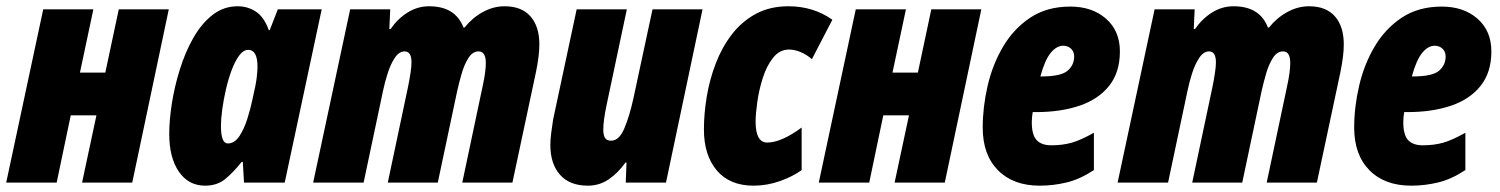

<svg xmlns="http://www.w3.org/2000/svg" viewBox="-33 -583 4788 613"><path d="M-13.2 0 105 -553.2H265.1L222.2 -351.1H303.2L346.2 -553.2H505.9L389.2 0H229L274.9 -214.8H192.9L147.9 0Z M622.1 9.8Q568.8 9.8 538.1 -34.9Q507.3 -79.6 507.3 -155.8Q507.3 -198.2 515.6 -252Q523.9 -305.7 540.8 -360.1Q557.6 -414.6 583.5 -460.7Q609.4 -506.8 645 -534.9Q680.7 -563 726.1 -563Q757.8 -563 783.9 -545.9Q810.1 -528.8 825.2 -486.8H828.1L854 -553.2H994.1L876 0H746.1L742.2 -65.9H738.3Q712.9 -33.7 686.8 -12Q660.6 9.8 622.1 9.8ZM694.3 -125Q715.8 -125 731.2 -148.2Q746.6 -171.4 756.8 -204.1Q767.1 -236.8 772.9 -265.1Q783.7 -311.5 786.4 -333.7Q789.1 -356 789.1 -370.1Q789.1 -423.8 759.3 -423.8Q744.1 -423.8 730.7 -405.8Q717.3 -387.7 706.5 -358.9Q695.8 -330.1 688.2 -297.1Q680.7 -264.2 676.5 -233.4Q672.4 -202.6 672.4 -181.2Q672.4 -125 694.3 -125Z M966.8 0 1085 -553.2H1212.9L1210 -490.2H1213.9Q1236.8 -523.4 1268.6 -543.2Q1300.3 -563 1336.9 -563Q1420.9 -563 1446.8 -495.1H1450.2Q1474.6 -525.9 1508.3 -544.4Q1542 -563 1578.1 -563Q1631.8 -563 1660.4 -531Q1689 -499 1689 -440.9Q1689 -405.3 1678.2 -353L1603 0H1442.9L1507.8 -307.1Q1518.1 -353.5 1518.1 -381.8Q1518.1 -418.9 1495.1 -418.9Q1476.1 -418.9 1462.9 -398.4Q1449.7 -377.9 1441.2 -348.6Q1432.6 -319.3 1426.8 -293L1364.7 0H1205.1L1270 -307.1Q1274.4 -328.6 1277.6 -349.6Q1280.8 -370.6 1280.8 -383.8Q1280.8 -418.9 1258.8 -418.9Q1241.2 -418.9 1227.5 -398.4Q1213.9 -377.9 1204.6 -348.6Q1195.3 -319.3 1189.9 -293L1127.9 0Z M1844.2 9.8Q1785.6 9.8 1754.9 -25.1Q1724.1 -60.1 1724.1 -120.1Q1724.1 -137.2 1726.8 -158.2Q1729.5 -179.2 1732.9 -201.2L1808.1 -553.2H1968.3L1903.3 -246.1Q1893.1 -197.3 1893.1 -168.9Q1893.1 -152.3 1898.4 -143.1Q1903.8 -133.8 1918 -133.8Q1943.8 -133.8 1960.4 -173.3Q1977.1 -212.9 1989.3 -269L2050.3 -553.2H2210L2093.3 0H1964.8L1967.3 -64H1963.9Q1939.9 -30.3 1910.2 -10.3Q1880.4 9.8 1844.2 9.8Z M2373 9.8Q2296.9 9.8 2255.6 -38.8Q2214.4 -87.4 2214.4 -169.9Q2214.4 -219.7 2223.4 -274.2Q2232.4 -328.6 2252 -379.9Q2271.5 -431.2 2303.2 -472.7Q2335 -514.2 2379.9 -538.6Q2424.8 -563 2484.4 -563Q2563.5 -563 2624.5 -520L2559.1 -394Q2543.9 -407.7 2524.2 -416.3Q2504.4 -424.8 2486.3 -424.8Q2456.1 -424.8 2435.3 -398.7Q2414.6 -372.6 2402.3 -334Q2390.1 -295.4 2384.8 -257.1Q2379.4 -218.8 2379.4 -194.8Q2379.4 -127.9 2416.5 -127.9Q2461.4 -127.9 2526.4 -175.8V-40Q2499.5 -20 2457.8 -5.1Q2416 9.8 2373 9.8Z M2581.1 0 2699.2 -553.2H2859.4L2816.4 -351.1H2897.5L2940.4 -553.2H3100.1L2983.4 0H2823.2L2869.1 -214.8H2787.1L2742.2 0Z M3286.6 9.8Q3201.7 9.8 3153.1 -39.6Q3104.5 -88.9 3104.5 -175.8Q3104.5 -240.7 3120.1 -308.6Q3135.7 -376.5 3169.4 -433.8Q3203.1 -491.2 3256.3 -526.6Q3309.6 -562 3384.3 -562Q3454.1 -562 3498.3 -523.2Q3542.5 -484.4 3542.5 -418.9Q3542.5 -352.1 3508.3 -309.1Q3474.1 -266.1 3413.8 -245.6Q3353.5 -225.1 3274.4 -225.1H3264.2Q3261.2 -208.5 3261.2 -192.9Q3261.2 -151.9 3276.9 -135.5Q3292.5 -119.1 3323.2 -119.1Q3359.4 -119.1 3388.7 -127.4Q3418 -135.7 3459.5 -159.2V-40Q3415 -10.7 3372.6 -0.5Q3330.1 9.8 3286.6 9.8ZM3288.6 -338.9H3290.5Q3354.5 -338.9 3375.5 -357.2Q3396.5 -375.5 3396.5 -402.8Q3396.5 -418 3386.5 -427.5Q3376.5 -437 3361.3 -437Q3340.3 -437 3321.5 -414.1Q3302.7 -391.1 3288.6 -338.9Z M3535.2 0 3653.3 -553.2H3781.2L3778.3 -490.2H3782.2Q3805.2 -523.4 3836.9 -543.2Q3868.7 -563 3905.3 -563Q3989.3 -563 4015.1 -495.1H4018.6Q4043 -525.9 4076.7 -544.4Q4110.4 -563 4146.5 -563Q4200.2 -563 4228.8 -531Q4257.3 -499 4257.3 -440.9Q4257.3 -405.3 4246.6 -353L4171.4 0H4011.2L4076.2 -307.1Q4086.4 -353.5 4086.4 -381.8Q4086.4 -418.9 4063.5 -418.9Q4044.4 -418.9 4031.2 -398.4Q4018.1 -377.9 4009.5 -348.6Q4001 -319.3 3995.1 -293L3933.1 0H3773.4L3838.4 -307.1Q3842.8 -328.6 3845.9 -349.6Q3849.1 -370.6 3849.1 -383.8Q3849.1 -418.9 3827.1 -418.9Q3809.6 -418.9 3795.9 -398.4Q3782.2 -377.9 3772.9 -348.6Q3763.7 -319.3 3758.3 -293L3696.3 0Z M4472.7 9.8Q4387.7 9.8 4339.1 -39.6Q4290.5 -88.9 4290.5 -175.8Q4290.5 -240.7 4306.2 -308.6Q4321.8 -376.5 4355.5 -433.8Q4389.2 -491.2 4442.4 -526.6Q4495.6 -562 4570.3 -562Q4640.1 -562 4684.3 -523.2Q4728.5 -484.4 4728.5 -418.9Q4728.5 -352.1 4694.3 -309.1Q4660.2 -266.1 4599.9 -245.6Q4539.6 -225.1 4460.4 -225.1H4450.2Q4447.3 -208.5 4447.3 -192.9Q4447.3 -151.9 4462.9 -135.5Q4478.5 -119.1 4509.3 -119.1Q4545.4 -119.1 4574.7 -127.4Q4604 -135.7 4645.5 -159.2V-40Q4601.1 -10.7 4558.6 -0.5Q4516.1 9.8 4472.7 9.8ZM4474.6 -338.9H4476.6Q4540.5 -338.9 4561.5 -357.2Q4582.5 -375.5 4582.5 -402.8Q4582.5 -418 4572.5 -427.5Q4562.5 -437 4547.4 -437Q4526.4 -437 4507.6 -414.1Q4488.8 -391.1 4474.6 -338.9Z"/></svg>

Font: Open Sans Condensed ExtraBold
Style: Italic
Weight: 800
Width: 3
Italic angle: -12°
Designer: Monotype Design Team
Foundry: Monotype Imaging Inc.
Version: Version 3.003; ttfautohint (v1.8.4)